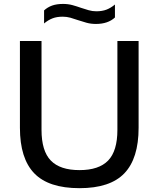

<svg xmlns="http://www.w3.org/2000/svg" viewBox="-20 -949 808 978"><path d="M385 9.5Q227.5 9.5 154.5 -66.2Q81.5 -142 81.5 -298V-740H191.5V-287.5Q191.5 -180 238.8 -131.2Q286 -82.5 385 -82.5Q483.5 -82.5 530.8 -131.2Q578 -180 578 -287.5V-740H686V-298Q686 -142 613.5 -66.2Q541 9.5 385 9.5ZM468.5 -827Q443 -827 420.5 -833.2Q398 -839.5 377 -846.5Q357.5 -853.5 338.5 -858.8Q319.5 -864 299.5 -864Q269.5 -864 247.5 -855.5Q225.5 -847 204.5 -829.5V-896Q222.5 -912.5 245.8 -920.8Q269 -929 301.5 -929Q327 -929 349.5 -922.8Q372 -916.5 393 -909Q412.5 -902.5 431.5 -897Q450.5 -891.5 470.5 -891.5Q500.5 -891.5 522.5 -900Q544.5 -908.5 565.5 -926V-860Q530 -827 468.5 -827Z"/></svg>

Font: Encode Sans SemiExpanded SemiExpanded Medium
Style: Regular
Weight: 500
Width: 6
Designer: Multiple Designers
Foundry: Impallari Type
Version: Version 3.000; ttfautohint (v1.8.3) -l 8 -r 50 -G 200 -x 14 